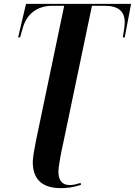

<svg xmlns="http://www.w3.org/2000/svg" viewBox="-20 -734 700 996"><path d="M296 242C323 242 358 239 400 225L398 215C381 220 363 226 342 226C305 226 283 205 283 156C283 129 299 47 308 8L457 -704H522C594 -704 627 -676 627 -617C627 -602 622 -567 617 -540H627L660 -714H115L74 -540H84L98 -588C118 -661 172 -704 252 -704H313L166 -1C160 29 150 84 150 106C150 192 194 242 296 242Z"/></svg>

Font: Noto Serif Display Condensed
Style: Bold Italic
Weight: 700
Width: 3
Italic angle: -12°
Designer: Monotype Design Team
Foundry: Monotype Imaging Inc.
Version: Version 2.009